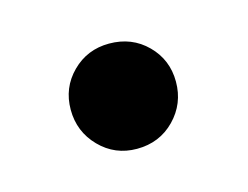

<svg xmlns="http://www.w3.org/2000/svg" viewBox="-38 -180 317 245"><g transform="rotate(-15 120.0 -57.5)"><path d="M189 -58Q189 -29 169 -8.5Q149 12 119 12Q90 12 70 -8.5Q50 -29 50 -58Q50 -87 70 -107Q90 -127 119 -127Q149 -127 169 -107Q189 -87 189 -58Z"/></g></svg>

Font: Fira GO
Style: Regular
Weight: 400
Designer: Carrois Corporate
Foundry: Carrois Corporate GbR
Version: Version 0.300